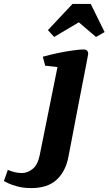

<svg xmlns="http://www.w3.org/2000/svg" viewBox="-175 -772 555 982"><path d="M-16 190Q-54 190 -84.5 182Q-115 174 -133.5 165Q-152 156 -155 154L-135 97Q-118 104 -100 108.5Q-82 113 -63 113Q-34 113 -8 92Q18 71 28 22L119 -429L56 -436L44 -482Q80 -492 120.5 -500.5Q161 -509 197 -514Q233 -519 252 -519Q276 -519 276 -496Q276 -494 269 -457.5Q262 -421 250.5 -362.5Q239 -304 225.5 -234Q212 -164 199 -95Q186 -26 175 30Q161 104 115 147Q69 190 -16 190ZM102 -583 70 -618 196 -752H289L360 -608L316 -583L228 -658Z"/></svg>

Font: Manuale ExtraBold
Style: Italic
Weight: 800
Italic angle: -11°
Designer: Eduardo Tunni / Pablo Cosgaya
Foundry: Eduardo Tunni / Pablo Cosgaya
Version: Version 1.002